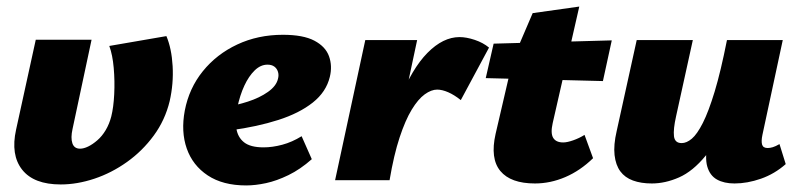

<svg xmlns="http://www.w3.org/2000/svg" viewBox="-20 -549 2433 585"><path d="M165 13Q83 13 47.5 -32Q12 -77 29 -154L89 -428H259L201 -156Q195 -129 200.5 -112.5Q206 -96 224 -96Q235 -96 248.5 -102.5Q262 -109 276.5 -121.5Q291 -134 302 -152.5Q313 -171 319 -194Q326 -222 328 -262Q330 -302 326.5 -342Q323 -382 313 -409L487 -439Q503 -401 506 -347.5Q509 -294 497 -241Q483 -183 448.5 -136Q414 -89 367 -55.5Q320 -22 267.5 -4.5Q215 13 165 13Z M730 16Q659 16 613 -14.5Q567 -45 549 -96.5Q531 -148 543 -212Q556 -280 598 -332Q640 -384 703 -413.5Q766 -443 842 -443Q904 -443 938 -425Q972 -407 982.5 -377.5Q993 -348 985 -315Q974 -269 933 -236.5Q892 -204 828 -183.5Q764 -163 683 -152L666 -223Q700 -228 735.5 -239.5Q771 -251 796.5 -269Q822 -287 827 -309Q830 -320 827 -330Q824 -340 816 -346Q808 -352 795 -352Q774 -352 756 -334.5Q738 -317 724.5 -288Q711 -259 703 -221Q696 -186 700 -158.5Q704 -131 723.5 -115.5Q743 -100 783 -100Q810 -100 840 -108Q870 -116 899 -134L930 -64Q895 -33 859 -15.5Q823 2 790.5 9Q758 16 730 16Z M1133 0Q1158 -146 1196.5 -243Q1235 -340 1282.5 -388Q1330 -436 1380 -436Q1401 -436 1426.5 -427.5Q1452 -419 1470 -404L1384 -244Q1364 -260 1345.5 -268Q1327 -276 1312 -276Q1294 -276 1274 -261.5Q1254 -247 1234.5 -215Q1215 -183 1197.5 -130Q1180 -77 1167 0ZM1001 0 1093 -427H1251L1160 0Z M1610 10Q1536 10 1504.5 -28Q1473 -66 1490 -141L1543 -369L1603 -509L1745 -529L1664 -174Q1657 -143 1665.5 -129Q1674 -115 1696 -115Q1708 -115 1726.5 -121.5Q1745 -128 1761 -138L1787 -67Q1748 -29 1702.5 -9.5Q1657 10 1610 10ZM1460 -311 1484 -416 1844 -426 1817 -302Z M1966 10Q1933 10 1908.5 1Q1884 -8 1870 -27Q1856 -46 1852.5 -76.5Q1849 -107 1859 -150L1920 -427H2091L2040 -195Q2031 -155 2033.5 -134Q2036 -113 2057 -113Q2072 -113 2088 -126.5Q2104 -140 2121.5 -174.5Q2139 -209 2157.5 -270Q2176 -331 2195 -427H2263Q2237 -293 2203 -207.5Q2169 -122 2130 -74.5Q2091 -27 2049 -8.5Q2007 10 1966 10ZM2218 10Q2186 10 2164.5 -2Q2143 -14 2135 -41.5Q2127 -69 2137 -117L2200 -427H2365L2303 -138Q2299 -119 2302 -108.5Q2305 -98 2319 -98Q2326 -98 2334.5 -100.5Q2343 -103 2355 -110L2374 -49Q2340 -19 2298.5 -4.5Q2257 10 2218 10Z"/></svg>

Font: Ysabeau Black
Style: Italic
Weight: 900
Italic angle: -12°
Version: Version 2.000;gftools[0.9.27.dev2+g8671c4b]